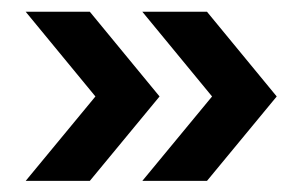

<svg xmlns="http://www.w3.org/2000/svg" viewBox="-20 -388 516 332"><path d="M24.4 -75.2H135.3L255.9 -221.2L135.3 -367.7H24.4L145 -221.2ZM226.1 -75.2H337.9L458.5 -221.2L337.9 -367.7H226.1L346.7 -221.2Z"/></svg>

Font: Now Black
Style: Regular
Weight: 400
Designer: Alfredo Marco Pradil
Foundry: Alfredo Marco Pradil
Version: Version 1.200;hotconv 1.0.109;makeotfexe 2.5.65596